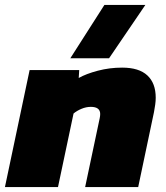

<svg xmlns="http://www.w3.org/2000/svg" viewBox="-36 -758 672 778"><path d="M249 -522 387 -738H553L406 -522ZM-16 0 84 -474H285L283 -442Q313 -459 360.5 -471.5Q408 -484 459 -484Q527 -484 561 -452.5Q595 -421 595 -362Q595 -349 593 -334.5Q591 -320 588 -304L524 0H309L368 -279Q369 -284 369.5 -288Q370 -292 370 -296Q370 -325 332 -325Q313 -325 294 -317Q275 -309 262 -298L199 0Z"/></svg>

Font: Kanit ExtraBold
Style: Italic
Weight: 800
Italic angle: -12°
Designer: Katatrad Team
Foundry: CadsonDemak
Version: Version 2.000; ttfautohint (v1.8.3)